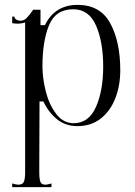

<svg xmlns="http://www.w3.org/2000/svg" viewBox="-20 -507 553 787"><path d="M55 250Q73 250 78 237.5Q83 225 83 200V-415Q68 -410 51 -410Q44 -410 30 -412V-439H39Q39 -432 46.5 -427Q54 -422 64 -422Q78 -422 89 -433Q100 -444 116 -467H146V-404H164Q205 -487 298 -487Q391 -487 432 -411.5Q473 -336 473 -219Q473 -157 453 -105Q433 -53 393.5 -21.5Q354 10 297 10Q249 10 214 -18Q179 -46 158 -91H142L141 170V200Q141 226 145.5 238Q150 250 166 250Q174 250 191 245V260H30V245Q47 250 55 250ZM282 -2Q344 -2 373.5 -69Q403 -136 403 -234Q403 -334 374 -401.5Q345 -469 280 -469Q208 -469 181 -403.5Q154 -338 154 -235Q154 -187 167.5 -133Q181 -79 210 -40.5Q239 -2 282 -2Z"/></svg>

Font: Viaoda Libre
Style: Regular
Weight: 400
Designer: Gydient
Version: Version 2.000